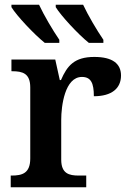

<svg xmlns="http://www.w3.org/2000/svg" viewBox="-20 -786 543 806"><path d="M353 -606H414V-619C386 -660 350 -721 329 -766H214V-756C235 -721 308 -642 353 -606ZM168 -606H229V-619C201 -660 165 -721 144 -766H28V-756C49 -721 123 -642 168 -606ZM25 0H342V-49H311C270 -49 237 -57 237 -116V-283C237 -341 252 -463 324 -463C362 -463 374 -437 374 -382C449 -382 488 -415 488 -469C488 -519 452 -547 376 -547C292 -547 262 -510 236 -450H231L212 -536H28V-487H31C75 -487 107 -478 107 -419V-121C107 -58 73 -49 28 -49H25Z"/></svg>

Font: Noto Serif SemiBold
Style: Regular
Weight: 600
Designer: Monotype Design Team
Foundry: Monotype Imaging Inc.
Version: Version 2.013